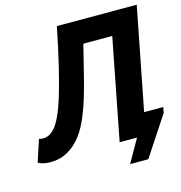

<svg xmlns="http://www.w3.org/2000/svg" viewBox="-134 -764 934 990"><g transform="rotate(-15 333.0 -269.5)"><path d="M439 123 508.8 0H416L521 -539.1H366.7Q346.7 -461.4 329.6 -390.4Q312.5 -319.3 293.5 -258.5Q274.4 -197.8 251.7 -148.7Q229 -99.6 198.2 -64.9Q178.7 -43 158.4 -28.8Q138.2 -14.6 118.7 -6.6Q99.1 1.5 80.6 4.4Q62 7.3 45.9 7.3Q26.4 7.3 10.5 3.7Q-5.4 0 -19.5 -7.3L18.6 -124.5Q28.3 -121.1 42 -121.1Q56.2 -121.1 70.8 -127.7Q85.4 -134.3 101.6 -151.4Q119.1 -170.4 137.5 -209.7Q155.8 -249 174.8 -311.5Q193.8 -374 214.6 -460.9Q235.4 -547.9 258.3 -662.1H684.6L578.1 -117.2H680.2L674.3 -86.9L536.1 123Z"/></g></svg>

Font: PT Astra Sans
Style: Bold Italic
Weight: 700
Italic angle: -16°
Designer: A.Korolkova, I. Chaeva
Foundry: ParaType Ltd
Version: Version 1.002W